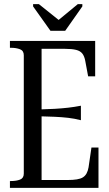

<svg xmlns="http://www.w3.org/2000/svg" viewBox="-20 -908 527 928"><path d="M224 -759H295L378 -877V-888H356L259 -808H268L168 -888H140V-877ZM456 -195V0H28V-33H34Q59 -33 77 -40Q95 -47 95 -69V-641Q95 -663 76.5 -670Q58 -677 34 -677H28V-710H440V-539H406L392 -614Q388 -636 378 -649Q368 -662 347.5 -667Q327 -672 294 -672H181V-38H308Q333 -38 351.5 -41Q370 -44 381 -51Q392 -58 398.5 -70Q405 -82 408 -99L422 -195ZM170 -379Q210 -380 244.5 -382Q279 -384 309.5 -387.5Q340 -391 371 -397V-327Q340 -335 309.5 -338.5Q279 -342 245 -343.5Q211 -345 170 -346Z"/></svg>

Font: Roboto Serif 120pt ExtraCondensed
Style: Regular
Weight: 400
Width: 2
Designer: Greg Gazdowicz
Foundry: Commercial Type
Version: Version 1.008